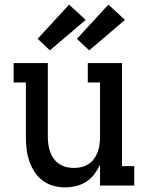

<svg xmlns="http://www.w3.org/2000/svg" viewBox="-20 -803 640 831"><path d="M262 8Q236 8 210.5 1Q185 -6 164 -22Q143 -38 129 -60Q115 -82 106.5 -107Q98 -132 95 -158Q92 -184 92 -210V-446H39V-530H187V-210Q187 -193 189.5 -176.5Q192 -160 197.5 -144.5Q203 -129 213 -115.5Q223 -102 237 -93Q251 -84 267 -80Q283 -76 300 -76Q317 -76 333 -80Q349 -84 363 -93Q377 -102 387 -115.5Q397 -129 402.5 -144.5Q408 -160 410.5 -176.5Q413 -193 413 -210V-446H360V-530H508V-84H561V0H413V-91Q403 -69 388.5 -49.5Q374 -30 354 -17Q334 -4 310 2Q286 8 262 8ZM366 -585 313 -635 449 -783 521 -717ZM196 -585 143 -635 279 -783 351 -717Z"/></svg>

Font: Iosevka Curly Slab MdEx
Style: Regular
Weight: 500
Width: 7
Monospace: yes
Designer: Belleve Invis
Foundry: Belleve Invis
Version: Version 11.1.0; ttfautohint (v1.8.3)